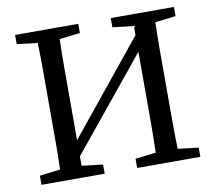

<svg xmlns="http://www.w3.org/2000/svg" viewBox="-75 -756 947 844"><g transform="rotate(-10 398.5 -334.5)"><path d="M44 0V-41L136 -52Q138 -115 138 -179.5Q138 -244 138 -310V-359Q138 -424 138 -488Q138 -552 136 -617L44 -628V-669H326V-628L234 -617Q232 -554 232 -489.5Q232 -425 232 -359V-166L565 -576V-617L471 -628V-669H753V-628L661 -617Q659 -554 659 -489.5Q659 -425 659 -359V-310Q659 -245 659 -181Q659 -117 661 -52L753 -41V0H471V-41L563 -52Q565 -116 565 -183.5Q565 -251 565 -329V-502L232 -94V-52L326 -41V0Z"/></g></svg>

Font: Source Serif Pro
Style: Regular
Weight: 400
Designer: Frank Grießhammer
Foundry: Adobe Systems Incorporated
Version: Version 2.000;PS 1.000;hotconv 16.6.51;makeotf.lib2.5.65220